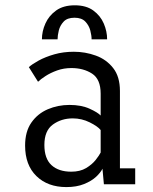

<svg xmlns="http://www.w3.org/2000/svg" viewBox="-20 -712 590 742"><path d="M236.5 11Q164.5 11 120.8 -31.5Q77 -74 77 -149.5Q77 -203.5 101.2 -238.2Q125.5 -273 164.8 -289.8Q204 -306.5 248.5 -306.5Q294 -306.5 326 -292Q358 -277.5 369 -265.5V-350Q369 -406 335.8 -427.5Q302.5 -449 256 -449Q226.5 -449 200.8 -439.8Q175 -430.5 155.8 -418Q136.5 -405.5 127 -396L91.5 -452.5Q104 -464 129.5 -478Q155 -492 189.8 -502Q224.5 -512 265.5 -512Q309.5 -512 350.2 -497.2Q391 -482.5 417.2 -449.2Q443.5 -416 443.5 -360.5V-61.5H502.5V0H381.5L376 -60Q369.5 -46 351.8 -29.2Q334 -12.5 305 -0.8Q276 11 236.5 11ZM255.5 -48.5Q289.5 -48.5 312.8 -62.5Q336 -76.5 349.8 -94Q363.5 -111.5 369 -122.5V-209.5Q358 -223.5 327 -239Q296 -254.5 261 -254.5Q217.5 -254.5 184.5 -230.8Q151.5 -207 151.5 -152Q151.5 -99 179 -73.8Q206.5 -48.5 255.5 -48.5ZM269 -691.5Q313 -691.5 340.5 -671.5Q368 -651.5 381 -621.2Q394 -591 394 -560H334Q334 -574.5 329 -594Q324 -613.5 309.8 -628.5Q295.5 -643.5 268 -643.5Q240 -643.5 226 -628.5Q212 -613.5 207.2 -594Q202.5 -574.5 202.5 -560H142Q142 -591 155.5 -621.2Q169 -651.5 197 -671.5Q225 -691.5 269 -691.5Z"/></svg>

Font: Trispace SemiCondensed Light
Style: Regular
Weight: 300
Width: 4
Designer: Tyler Finck
Foundry: Etcetera Type Company
Version: Version 1.210; ttfautohint (v1.8.3)